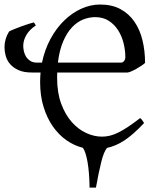

<svg xmlns="http://www.w3.org/2000/svg" viewBox="-20 -650 710 855"><path d="M234.9 -327.1Q234.4 -320.8 234.4 -314.5V-302.2Q234.4 -237.3 252.4 -188.5Q270.5 -139.6 299.3 -106.9Q328.1 -74.2 363.5 -57.9Q398.9 -41.5 434.1 -41.5Q452.1 -41.5 470 -45.9Q487.8 -50.3 507.8 -60.3Q527.8 -70.3 551.3 -85.9Q574.7 -101.6 604 -124Q606.4 -123 609.1 -119.9Q611.8 -116.7 614.3 -113.3Q616.7 -109.9 618.7 -106.7Q620.6 -103.5 621.6 -102.1Q597.2 -76.2 575.7 -57.1Q554.2 -38.1 534.2 -24.9Q514.2 -11.7 495.1 -3.7Q476.1 4.4 456.5 8.8Q442.4 25.4 431.2 70.3Q419.9 115.2 407.2 185.5H378.9Q377.9 118.2 369.9 71.8Q361.8 25.4 349.1 8.3Q310.5 -1.5 276.1 -25.4Q241.7 -49.3 215.6 -86.7Q189.5 -124 174.1 -173.6Q158.7 -223.1 158.7 -284.2Q158.7 -295.4 159.2 -305.9Q159.7 -316.4 160.6 -327.1H122.1Q85.4 -327.1 62 -337.9Q38.6 -348.6 24.7 -365Q10.7 -381.3 5.4 -401.4Q0 -421.4 0 -439.9Q0 -476.6 20.5 -509.8Q28.3 -514.2 43.9 -520.5Q59.6 -526.9 76.4 -533Q93.3 -539.1 108.6 -543.9Q124 -548.8 130.9 -550.3Q132.8 -547.9 135 -544.2Q137.2 -540.5 139.6 -536.6Q112.3 -519 97.9 -494.9Q83.5 -470.7 83.5 -445.8Q83.5 -435.5 86.2 -422.4Q88.9 -409.2 95.9 -397.9Q103 -386.7 114.7 -378.9Q126.5 -371.1 144.5 -371.1H167Q179.2 -429.7 205.3 -477.5Q231.4 -525.4 266.6 -559.3Q301.8 -593.3 342.8 -611.6Q383.8 -629.9 425.8 -629.9Q478.5 -629.9 516.4 -609.4Q554.2 -588.9 578.6 -553.5Q603 -518.1 614.5 -470.7Q626 -423.3 626 -370.1Q622.1 -365.7 611.3 -358.4Q600.6 -351.1 588.1 -344Q575.7 -336.9 564.2 -332Q552.7 -327.1 547.4 -327.1ZM403.8 -573.7Q377 -573.7 350.3 -563.2Q323.7 -552.7 301 -528.8Q278.3 -504.9 261.5 -466.1Q244.6 -427.2 237.8 -371.1H518.6Q526.9 -371.1 532.5 -378.4Q538.1 -385.7 538.1 -396Q538.1 -426.3 530.3 -457.8Q522.5 -489.3 506.1 -515.1Q489.7 -541 464.4 -557.4Q439 -573.7 403.8 -573.7Z"/></svg>

Font: Noto Serif Devanagari
Style: Bold
Weight: 700
Designer: Monotype Design Team
Foundry: Monotype Imaging Inc.
Version: Version 1.01